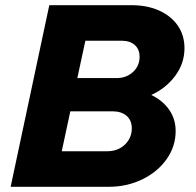

<svg xmlns="http://www.w3.org/2000/svg" viewBox="-20 -720 755 740"><path d="M21 0 170 -700H487Q548 -700 594 -679Q640 -658 665.5 -621Q691 -584 691 -534Q691 -476 655.5 -428Q620 -380 563 -354Q607 -333 632 -297Q657 -261 657 -215Q657 -156 622.5 -107Q588 -58 529 -29Q470 0 398 0ZM278 -419H429Q467 -419 492.5 -442.5Q518 -466 518 -501Q518 -530 499.5 -546.5Q481 -563 449 -563H309ZM218 -137H393Q421 -137 442 -148.5Q463 -160 475.5 -180Q488 -200 488 -225Q488 -256 468 -273.5Q448 -291 413 -291H251Z"/></svg>

Font: Red Hat Text VF
Style: Italic
Weight: 300
Italic angle: -12°
Designer: Pentagram, MCKL
Foundry: Pentagram, MCKL
Version: Version 1.023